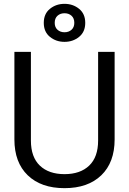

<svg xmlns="http://www.w3.org/2000/svg" viewBox="-20 -970 672 1000"><path d="M55 0ZM55 -244V-700H141V-238Q141 -152 187.5 -107.5Q234 -63 316 -63Q398 -63 444.5 -107.5Q491 -152 491 -238V-700H577V-244Q577 -124 507.5 -57Q438 10 316 10Q194 10 124.5 -57Q55 -124 55 -244ZM208 -851Q208 -898 240 -924Q272 -950 316 -950Q360 -950 392 -924Q424 -898 424 -851Q424 -804 392 -778Q360 -752 316 -752Q272 -752 240 -778Q208 -804 208 -851ZM367 -851Q367 -875 352.5 -888Q338 -901 316 -901Q294 -901 279.5 -888Q265 -875 265 -851Q265 -828 279.5 -815Q294 -802 316 -802Q338 -802 352.5 -815Q367 -828 367 -851Z"/></svg>

Font: Niramit
Style: Regular
Weight: 400
Version: Version 1.000; ttfautohint (v1.6)